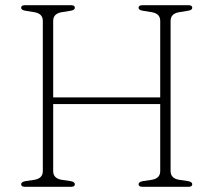

<svg xmlns="http://www.w3.org/2000/svg" viewBox="-20 -720 822 740"><path d="M185 -60.5Q185 -32.5 218 -27L252 -22Q268.5 -19 268.5 -10Q268.5 0 254 0H76.5Q61.5 0 61.5 -10Q61.5 -19 78.5 -22L112.5 -27Q145 -32.5 145 -60.5V-639.5Q145 -667.5 112.5 -673L78.5 -678.5Q61.5 -681 61.5 -690Q61.5 -700 76.5 -700H254Q268.5 -700 268.5 -690Q268.5 -681 252 -678.5L218 -673Q185 -667.5 185 -639.5V-344.5H597.5V-639.5Q597.5 -667.5 565 -673L531 -678.5Q514 -681 514 -690Q514 -700 529 -700H706.5Q721 -700 721 -690Q721 -681 704.5 -678.5L670.5 -673Q637.5 -667.5 637.5 -639.5V-60.5Q637.5 -32.5 670.5 -27L704.5 -22Q721 -19 721 -10Q721 0 706.5 0H529Q514 0 514 -10Q514 -19 531 -22L565 -27Q597.5 -32.5 597.5 -60.5V-319H185Z"/></svg>

Font: Fraunces 9pt S050 Thin
Style: Regular
Weight: 100
Version: Version 1.000; ttfautohint (v1.8.3)